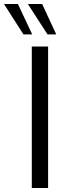

<svg xmlns="http://www.w3.org/2000/svg" viewBox="-72 -946 350 966"><path d="M88 0V-712H170V0ZM46 -773 -52 -926H18L90 -773ZM167 -773 68 -926H140L211 -773Z"/></svg>

Font: Muli-Regular
Style: Regular
Weight: 400
Version: Version 2.000